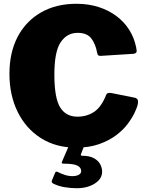

<svg xmlns="http://www.w3.org/2000/svg" viewBox="-20 -772 777 1017"><path d="M385 -752Q448 -752 501.5 -735Q555 -718 596.5 -687Q638 -656 664.5 -614Q691 -572 701 -522Q706 -501 702.5 -495Q699 -489 688 -487L513 -476Q502 -476 499 -480.5Q496 -485 494 -495Q486 -539 463.5 -568.5Q441 -598 391 -598Q335 -598 301.5 -548.5Q268 -499 268 -377Q268 -253 298.5 -203.5Q329 -154 390 -154Q440 -154 478.5 -179.5Q517 -205 543 -271Q548 -283 571 -279L696 -254Q701 -253 707 -247Q713 -241 710 -221Q707 -205 694 -177Q681 -149 657 -116.5Q633 -84 595 -55.5Q557 -27 504.5 -8.5Q452 10 383 10Q276 10 196.5 -40.5Q117 -91 73.5 -179.5Q30 -268 30 -381Q30 -494 73.5 -577Q117 -660 197 -706Q277 -752 385 -752ZM521 137Q521 164 502.5 183.5Q484 203 454 214Q424 225 388 225Q355 225 322 219.5Q289 214 261 200Q251 193 255 184L272 143Q275 135 284 138Q301 147 322 154Q343 161 363 161Q384 161 397 154Q410 147 410 134Q410 116 390.5 105.5Q371 95 319 95Q312 95 308.5 93Q305 91 309 83L347 -5H428L409 44Q405 53 415 53Q454 53 477.5 66Q501 79 511 98.5Q521 118 521 137Z"/></svg>

Font: Libre Franklin Black
Style: Regular
Weight: 900
Designer: Pablo Impallari, Rodrigo Fuenzalida, Nhung Nguyen
Foundry: Impallari Type
Version: Version 3.000